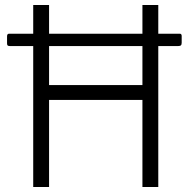

<svg xmlns="http://www.w3.org/2000/svg" viewBox="-20 -743 751 763"><path d="M695 -609H609V-723H546V-609H175V-723H112V-609H16C10 -609 8 -605 8 -598V-571C8 -563 10 -560 19 -560H112V0H175V-346H546V0H609V-560H688C698 -560 702 -563 702 -573V-600C702 -605 700 -609 695 -609ZM546 -405H175V-560H546Z"/></svg>

Font: United Sans ExtraLight
Style: Regular
Weight: 200
Designer: Pablo Impallari, Rodrigo Fuenzalida (Modified by Dan O. Williams)
Version: Version 1.000;PS 001.000;hotconv 1.0.88;makeotf.lib2.5.64775